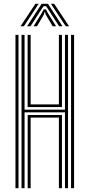

<svg xmlns="http://www.w3.org/2000/svg" viewBox="-20 -982 467 1002"><path d="M92.4 0V-800H108.2V-409.5H319.1V-800H335V0H319.1V-395.7H108.2V0ZM124.4 0V-381.9H303.3V0H287.4V-368.2H139.9V0ZM60.7 0V-800H76.6V0ZM350.8 0V-800H366.6V0ZM124.1 -423.3V-800H139.9V-437H287.4V-800H303.3V-423.3ZM87.1 -845 164.7 -962.1H181.8L104.6 -845ZM121.3 -845 197.2 -962.1H230.4L306.2 -845H288.4L235.5 -927.1L220.5 -949.6H207.2L192 -926.8L139.2 -845ZM155.2 -845 198.5 -914.9 207.7 -932.9H220L229.2 -914.9L272.7 -845H254.8L218.4 -906.2L215.2 -918.6H212.5L209.1 -906.2L173.1 -845ZM323 -845 245.7 -962.1H262.8L340.4 -845Z"/></svg>

Font: Big Shoulders Inline Text Thin
Style: Regular
Weight: 100
Designer: Patric King
Foundry: XO Type Co
Version: Version 2.002